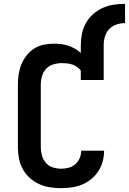

<svg xmlns="http://www.w3.org/2000/svg" viewBox="-20 -970 670 998"><path d="M297 8Q268 8 239 3.5Q210 -1 183 -13.5Q156 -26 134 -46Q112 -66 98 -92Q84 -118 78.5 -147Q73 -176 73 -205V-530Q73 -557 77 -583.5Q81 -610 91 -635Q101 -660 118 -681.5Q135 -703 157.5 -717.5Q180 -732 207 -737.5Q234 -743 261 -743Q280 -743 299 -740.5Q318 -738 336 -732Q354 -726 370.5 -716.5Q387 -707 400 -694V-735Q400 -765 406 -794.5Q412 -824 426.5 -850Q441 -876 463.5 -896Q486 -916 513 -928.5Q540 -941 570 -945.5Q600 -950 630 -950V-850Q607 -850 585 -842.5Q563 -835 547.5 -818.5Q532 -802 525.5 -780Q519 -758 519 -735V-554H400V-604Q392 -614 380.5 -622Q369 -630 356 -634.5Q343 -639 329.5 -640.5Q316 -642 302 -642Q280 -642 258 -635.5Q236 -629 220.5 -613Q205 -597 198.5 -574.5Q192 -552 192 -530V-205Q192 -183 198 -161.5Q204 -140 218.5 -123.5Q233 -107 254.5 -100Q276 -93 297 -93Q317 -93 336.5 -98Q356 -103 371 -116Q386 -129 394 -147.5Q402 -166 402 -186Q402 -186 402 -186Q402 -186 402 -187H521Q521 -186 521 -186Q521 -186 521 -185Q521 -158 513.5 -130.5Q506 -103 491 -80Q476 -57 454 -39Q432 -21 406.5 -10.5Q381 0 353 4Q325 8 297 8Z"/></svg>

Font: Iosevka Custom Extended
Style: Bold
Weight: 700
Width: 7
Monospace: yes
Designer: Belleve Invis
Foundry: Belleve Invis
Version: Version 11.2.4; ttfautohint (v1.8.4)